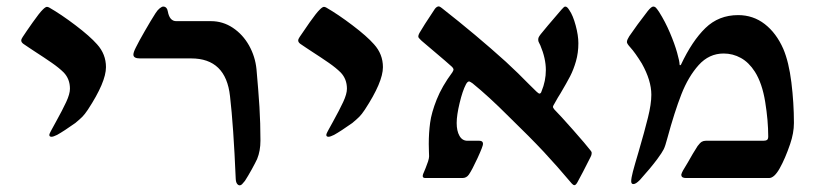

<svg xmlns="http://www.w3.org/2000/svg" viewBox="-20 -548 2525 591"><path d="M176.3 -324.7Q162.1 -338.9 139.6 -354.5Q117.2 -370.1 86.9 -389.6Q78.1 -395.5 69.1 -401.4Q60.1 -407.2 51.8 -413.1Q45.4 -418 45.4 -423.3Q45.4 -427.7 49.8 -434.1Q59.6 -449.2 80.6 -479Q101.6 -508.8 111.8 -518.6Q120.1 -526.9 124.5 -526.9Q127.4 -526.9 131.3 -524.9Q168 -503.9 212.4 -470.2Q256.8 -436.5 278.8 -411.6Q306.2 -381.3 306.2 -341.3Q306.2 -295.4 250.5 -210.4Q240.7 -195.8 233.4 -188.5Q226.1 -181.2 211.9 -169.4Q176.8 -144.5 155.8 -132.8Q144 -127 138.7 -127Q131.8 -127 131.8 -132.8Q131.8 -135.3 135 -141.4Q138.2 -147.5 139.2 -149.4L152.3 -173.3Q172.4 -209.5 183.8 -234.1Q195.3 -258.8 195.3 -274.9Q195.3 -304.7 176.3 -324.7Z M410.6 -368.2Q390.6 -368.2 390.6 -379.9Q390.6 -387.2 398.4 -402.3Q407.2 -420.4 425.8 -452.6Q444.3 -484.9 459 -507.8Q465.3 -517.6 471.9 -522.7Q478.5 -527.8 482.4 -527.8Q488.3 -527.8 491.9 -523.7Q495.6 -519.5 496.6 -512.7Q502 -482.9 522.5 -482.9H629.4Q666 -482.9 696.8 -462.4Q727.5 -441.9 746.6 -408Q765.6 -374 769.5 -335Q775.4 -269.5 778.6 -219Q781.7 -168.5 781.7 -115.2Q781.7 -83.5 771.5 -58.6Q766.1 -46.9 754.9 -26.6Q743.7 -6.3 733.9 8.8Q728.5 15.6 725.1 19Q721.7 22.5 717.8 22.5Q713.4 22.5 709.7 17.6Q706.1 12.7 705.6 2.4Q698.7 -160.6 688 -252Q675.3 -368.2 568.4 -368.2Z M1028.8 -324.7Q1014.6 -338.9 992.2 -354.5Q969.7 -370.1 939.5 -389.6Q930.7 -395.5 921.6 -401.4Q912.6 -407.2 904.3 -413.1Q897.9 -418 897.9 -423.3Q897.9 -427.7 902.3 -434.1Q912.1 -449.2 933.1 -479Q954.1 -508.8 964.4 -518.6Q972.7 -526.9 977.1 -526.9Q980 -526.9 983.9 -524.9Q1020.5 -503.9 1064.9 -470.2Q1109.4 -436.5 1131.3 -411.6Q1158.7 -381.3 1158.7 -341.3Q1158.7 -295.4 1103 -210.4Q1093.3 -195.8 1085.9 -188.5Q1078.6 -181.2 1064.5 -169.4Q1029.3 -144.5 1008.3 -132.8Q996.6 -127 991.2 -127Q984.4 -127 984.4 -132.8Q984.4 -135.3 987.5 -141.4Q990.7 -147.5 991.7 -149.4L1004.9 -173.3Q1024.9 -209.5 1036.4 -234.1Q1047.9 -258.8 1047.9 -274.9Q1047.9 -304.7 1028.8 -324.7Z M1372.6 -325.7Q1376 -331.5 1376 -334Q1376 -335.9 1374 -338.9Q1372.1 -341.8 1369.6 -343.8Q1356.9 -355.5 1313.5 -392.1Q1312.5 -392.6 1277.8 -422.4Q1274.9 -425.3 1272.7 -427.5Q1270.5 -429.7 1269 -431.6Q1267.6 -433.6 1267.6 -436Q1267.6 -438 1268.3 -440.2Q1269 -442.4 1271 -446.3Q1281.7 -465.3 1318.8 -521Q1324.7 -528.3 1330.6 -528.3Q1332 -528.3 1335.2 -526.6Q1338.4 -524.9 1339.8 -523.4Q1446.3 -439.9 1537.1 -357.9Q1576.2 -321.8 1608.9 -288.1Q1628.9 -268.1 1631.3 -266.1Q1638.2 -259.8 1640.1 -259.8Q1645 -259.8 1647 -267.1Q1660.2 -298.8 1660.2 -332.5Q1660.2 -368.2 1643.1 -408.7Q1641.6 -412.1 1639.2 -416.5Q1636.7 -420.9 1636.7 -425.3Q1636.7 -430.2 1638.2 -433.3Q1639.6 -436.5 1644.5 -442.9Q1656.7 -458.5 1708.5 -518.6Q1716.3 -527.8 1719.7 -527.8Q1723.1 -527.8 1726.1 -525.1Q1729 -522.5 1732.9 -516.1Q1743.7 -500.5 1752 -469.7Q1760.3 -439 1760.3 -415Q1760.3 -385.3 1752.9 -359.6Q1745.6 -334 1734.9 -313.2Q1724.1 -292.5 1705.6 -261.2Q1701.7 -254.9 1697 -247.3Q1692.4 -239.7 1687.5 -230.5Q1686 -228 1684.1 -224.6Q1682.1 -221.2 1682.1 -218.8Q1682.1 -217.3 1683.6 -215.1Q1685.1 -212.9 1686.5 -210.9Q1703.6 -193.8 1743.9 -148.2Q1784.2 -102.5 1796.9 -85.9Q1801.3 -81.1 1801.3 -77.1Q1801.3 -70.8 1797.9 -64.9Q1772 -13.2 1757.3 13.2Q1752.4 22 1748 22Q1745.6 22 1743.2 19.8Q1740.7 17.6 1739.7 16.6Q1695.3 -36.1 1654.1 -80.3Q1612.8 -124.5 1544.9 -190.4Q1483.9 -251.5 1434.6 -291.5Q1431.2 -293.9 1428.5 -295.4Q1425.8 -296.9 1424.3 -297.4Q1418.9 -297.4 1414.1 -288.1Q1403.8 -268.6 1394.8 -231Q1385.7 -193.4 1385.7 -169.4Q1385.7 -145 1394.3 -129.9Q1402.8 -114.7 1418.9 -114.7H1455.6Q1466.8 -114.7 1466.8 -105Q1466.8 -98.1 1450 -61.5Q1433.1 -24.9 1423.3 -10.7Q1416 0 1403.3 0H1289.6Q1281.2 0 1281.2 -5.9Q1281.2 -11.2 1286.1 -21L1290.5 -31.7Q1294.4 -41 1297.6 -51Q1300.8 -61 1300.8 -66.9Q1300.8 -71.3 1300.3 -81.3Q1299.8 -91.3 1299.8 -105Q1299.8 -139.2 1304 -170.2Q1308.1 -201.2 1324.2 -241.7Q1340.3 -282.2 1372.6 -325.7Z M1920.4 -401.9Q1909.7 -413.6 1909.7 -418.5Q1909.7 -422.4 1911.9 -427.2Q1914.1 -432.1 1917 -436.5Q1925.8 -449.7 1942.6 -472.7Q1959.5 -495.6 1973.6 -513.7Q1984.9 -527.8 1990.7 -527.8Q1995.6 -527.8 1999.3 -523.9Q2002.9 -520 2008.8 -511.2Q2027.8 -481 2042.2 -447Q2056.6 -413.1 2064.2 -386Q2071.8 -358.9 2071.8 -350.1Q2071.8 -347.2 2073.2 -347.2Q2075.2 -347.2 2076.2 -349.1Q2110.4 -421.9 2151.4 -461.7Q2192.4 -501.5 2252 -501.5Q2298.3 -501.5 2334 -473.9Q2369.6 -446.3 2391.1 -397.5Q2408.2 -357.4 2416 -294.2Q2423.8 -231 2423.8 -169.4Q2423.8 -138.7 2412.1 -104.5Q2397 -60.1 2380.1 -30Q2363.3 0 2347.2 0H2091.8Q2084.5 0 2080.8 -2.4Q2077.1 -4.9 2077.1 -10.7Q2077.6 -12.7 2079.1 -16.6Q2080.6 -20.5 2082.5 -23.4L2097.2 -47.9Q2112.3 -75.2 2127.4 -98.6Q2134.8 -108.4 2140.1 -111.6Q2145.5 -114.7 2152.3 -114.7H2329.1Q2336.9 -114.7 2340.8 -117.2Q2344.7 -119.6 2344.7 -127.9Q2344.7 -176.8 2335.4 -234.1Q2326.2 -291.5 2303.7 -327.1Q2285.2 -356 2260.5 -369.6Q2235.8 -383.3 2207.5 -383.3Q2162.6 -383.3 2130.6 -347.7Q2098.6 -312 2077.4 -257.8Q2056.2 -203.6 2034.2 -122.6Q2027.8 -98.1 2022.9 -88.4Q2018.1 -78.6 2003.4 -58.6Q1982.4 -30.3 1949.7 5.9Q1942.9 12.7 1938.2 15.6Q1933.6 18.6 1929.2 18.6Q1926.3 18.6 1924.6 16.4Q1922.9 14.2 1922.9 9.8Q1922.9 0.5 1928.2 -20Q1933.6 -40.5 1945.3 -79.6Q1964.4 -145 1974.6 -186.5Q1984.9 -228 1984.9 -256.3Q1984.9 -300.3 1955.6 -352.5Q1935.1 -385.7 1920.4 -401.9Z"/></svg>

Font: David Libre Medium
Style: Regular
Weight: 500
Version: Version 1.000